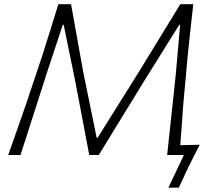

<svg xmlns="http://www.w3.org/2000/svg" viewBox="-20 -733 1034 908"><path d="M19 0Q40 -60 59.8 -116.2Q79.5 -172.5 102.5 -238.5L181 -473Q201 -536.5 219 -594.2Q237 -652 256 -713H316Q331 -628.5 345.5 -549Q360 -469.5 374 -391L437 -82H442L636 -392Q685 -472 732.8 -550Q780.5 -628 832.5 -713H894Q887 -652 881 -595.2Q875 -538.5 868 -472.5L846.5 -236.5Q843 -184.5 839.5 -138.5Q836 -92.5 832.5 -46.5Q856 -47 880.5 -47.5Q905 -48 924.5 -48.5Q911 -22 897.5 4.5Q884 31 871.5 56Q860 81 848.8 105Q837.5 129 825.5 154.5H776.5L849.5 0H770.5Q782 -105.5 792 -200Q802 -294.5 811 -378.5L832 -616H828L668 -360Q610.5 -266.5 553.2 -173Q496 -79.5 447 0H402Q388 -76 369.5 -171.8Q351 -267.5 334 -358L281 -616H277L198.5 -378.5Q172.5 -296.5 141.2 -199.5Q110 -102.5 77 0Z"/></svg>

Font: Commissioner Loud ExtraLight
Style: Italic
Weight: 200
Italic angle: -12°
Designer: Kostas Bartsokas
Foundry: Kostas Bartsokas
Version: Version 1.000; ttfautohint (v1.8.3)